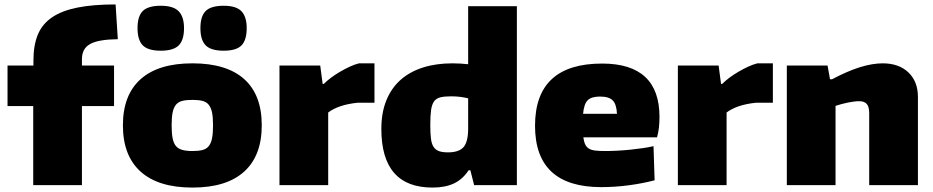

<svg xmlns="http://www.w3.org/2000/svg" viewBox="-20 -836 4214 867"><path d="M130 -357H14V-540H131V-563Q131 -632 151 -680Q171 -728 215.5 -758Q260 -788 330.5 -802Q401 -816 502 -816L512 -659Q425 -658 387.5 -637.5Q350 -617 350 -569V-540H495V-357H350V0H130Z M706 -607Q649 -607 625 -631Q601 -655 601 -709Q601 -763 625 -786.5Q649 -810 706 -810Q763 -810 787 -785Q811 -760 811 -709Q811 -655 787 -631Q763 -607 706 -607ZM990 -607Q933 -607 909 -631Q885 -655 885 -709Q885 -763 909 -786.5Q933 -810 990 -810Q1047 -810 1070.5 -785Q1094 -760 1094 -709Q1094 -655 1070.5 -631Q1047 -607 990 -607ZM849 11Q695 11 615 -61Q535 -133 535 -270Q535 -407 615 -478.5Q695 -550 849 -550Q1003 -550 1082.5 -479Q1162 -408 1162 -270Q1162 -133 1082.5 -61Q1003 11 849 11ZM849 -154Q876 -154 894 -158.5Q912 -163 922.5 -176Q933 -189 937.5 -211.5Q942 -234 942 -270Q942 -306 937.5 -328Q933 -350 922.5 -363Q912 -376 894 -380.5Q876 -385 849 -385Q822 -385 803.5 -380.5Q785 -376 774.5 -363Q764 -350 759.5 -328Q755 -306 755 -270Q755 -234 759.5 -211.5Q764 -189 774.5 -176.5Q785 -164 803.5 -159Q822 -154 849 -154Z M1242 -540H1426L1437 -457H1442Q1457 -472 1476 -486Q1495 -500 1516.5 -512.5Q1538 -525 1559.5 -535Q1581 -545 1601 -550H1671V-372H1594Q1574 -370 1554 -366Q1534 -362 1516.5 -356Q1499 -350 1485 -342.5Q1471 -335 1462 -328V0H1242Z M1933 11Q1702 11 1702 -254Q1702 -327 1724.5 -382.5Q1747 -438 1788.5 -475Q1830 -512 1889.5 -531Q1949 -550 2023 -550Q2041 -550 2058.5 -549Q2076 -548 2094 -546V-808H2314V0H2121L2104 -67H2096Q2069 -26 2029.5 -7.5Q1990 11 1933 11ZM2003 -148Q2052 -148 2073 -171.5Q2094 -195 2094 -256V-392Q2078 -396 2059 -398.5Q2040 -401 2017 -401Q1987 -401 1968.5 -396.5Q1950 -392 1940 -378Q1930 -364 1926.5 -338.5Q1923 -313 1923 -271Q1923 -234 1926 -210Q1929 -186 1938 -172.5Q1947 -159 1962.5 -153.5Q1978 -148 2003 -148Z M2695 9Q2396 9 2396 -268Q2396 -549 2699 -549Q2958 -549 2958 -308Q2958 -282 2955.5 -260Q2953 -238 2947 -216H2614Q2617 -195 2623 -183Q2629 -171 2640 -164.5Q2651 -158 2669 -156Q2687 -154 2714 -154Q2738 -154 2767 -155.5Q2796 -157 2825.5 -160Q2855 -163 2882.5 -167Q2910 -171 2931 -176L2936 -22Q2884 -8 2820.5 0.5Q2757 9 2695 9ZM2689 -400Q2651 -400 2634 -383.5Q2617 -367 2613 -322H2766Q2764 -365 2747 -382.5Q2730 -400 2689 -400Z M3041 -540H3225L3236 -457H3241Q3256 -472 3275 -486Q3294 -500 3315.5 -512.5Q3337 -525 3358.5 -535Q3380 -545 3400 -550H3470V-372H3393Q3373 -370 3353 -366Q3333 -362 3315.5 -356Q3298 -350 3284 -342.5Q3270 -335 3261 -328V0H3041Z M3533 -540H3717L3728 -478H3737Q3809 -516 3864.5 -533Q3920 -550 3966 -550Q4039 -550 4082 -509Q4125 -468 4125 -398V0H3905V-325Q3905 -354 3894 -366.5Q3883 -379 3860 -379Q3839 -379 3809.5 -373Q3780 -367 3753 -358V0H3533Z"/></svg>

Font: Encode Sans Normal
Style: Black
Weight: 900
Designer: Pablo Impallari, Andres Torresi
Foundry: Pablo Impallari, Andres Torresi
Version: Version 1.000; ttfautohint (v1.00) -l 8 -r 50 -G 200 -x 14 -